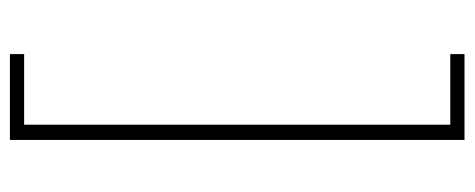

<svg xmlns="http://www.w3.org/2000/svg" viewBox="-298 -488 935 378"><g transform="rotate(-90 169.0 -298.5)"><path d="M252 149H83V-746H252V-718H113V121H252Z"/></g></svg>

Font: Josefin Slab Light
Style: Regular
Weight: 300
Designer: Santiago Orozco
Foundry: Typemade
Version: Version 2.000